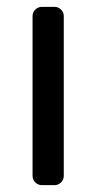

<svg xmlns="http://www.w3.org/2000/svg" viewBox="-20 -540 281 560"><path d="M166 -27Q166 -16 158 -8Q150 0 139 0H102Q91 0 83 -8Q75 -16 75 -27V-493Q75 -504 83 -512Q91 -520 102 -520H139Q150 -520 158 -512Q166 -504 166 -493Z"/></svg>

Font: Rubik
Style: Regular
Weight: 400
Designer: Hubert & Fischer
Foundry: Hubert & Fischer
Version: Version 1.002; ttfautohint (v1.6)